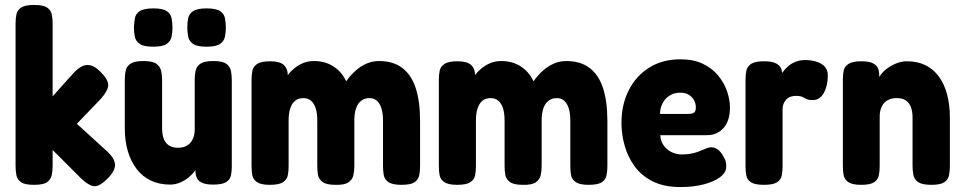

<svg xmlns="http://www.w3.org/2000/svg" viewBox="-20 -739 3901 777"><path d="M414 -126Q444 -98 445.5 -73.5Q447 -49 417 -18Q394 5 378 11.5Q362 18 346 10.5Q330 3 309 -16L193 -132V-66Q193 -46 189 -29Q185 -12 170 -1.5Q155 9 117 9Q81 9 65.5 -1.5Q50 -12 46.5 -29.5Q43 -47 43 -67V-644Q43 -664 46.5 -681Q50 -698 66 -708.5Q82 -719 118 -719Q155 -719 170.5 -708.5Q186 -698 189.5 -680.5Q193 -663 193 -643V-349L278 -444Q297 -464 314 -471.5Q331 -479 348.5 -474Q366 -469 386 -449Q419 -416 418 -394Q417 -372 389 -340L291 -238Z M668 8Q625 8 591 -8Q557 -24 533.5 -54.5Q510 -85 497.5 -126.5Q485 -168 485 -220V-416Q485 -436 488.5 -453Q492 -470 508 -481Q524 -492 560 -492Q597 -492 612.5 -481Q628 -470 632 -452.5Q636 -435 636 -415V-220Q636 -194 643 -176.5Q650 -159 664.5 -150Q679 -141 700 -141Q722 -141 737 -150Q752 -159 760 -176Q768 -193 768 -215V-417Q768 -437 772 -454Q776 -471 791.5 -481.5Q807 -492 844 -492Q880 -492 895.5 -481Q911 -470 914.5 -452.5Q918 -435 918 -416V-64Q918 -45 914.5 -28.5Q911 -12 895 -2Q879 8 843 8Q814 8 798.5 1Q783 -6 777.5 -17Q772 -28 771.5 -38Q771 -48 770 -54L777 -67Q776 -59 767.5 -46.5Q759 -34 744 -21.5Q729 -9 709.5 -0.5Q690 8 668 8ZM816 -550Q777 -550 761 -561.5Q745 -573 741.5 -591Q738 -609 738 -629Q738 -648 741.5 -665.5Q745 -683 761.5 -694Q778 -705 816 -705Q855 -705 871 -694Q887 -683 890.5 -664.5Q894 -646 894 -627Q894 -609 890.5 -591Q887 -573 871 -561.5Q855 -550 816 -550ZM600 -550Q561 -550 545 -561.5Q529 -573 525.5 -591Q522 -609 522 -629Q523 -648 526 -665.5Q529 -683 545.5 -694Q562 -705 601 -705Q639 -705 655 -694Q671 -683 674.5 -664.5Q678 -646 678 -627Q678 -609 674.5 -591Q671 -573 655 -561.5Q639 -550 600 -550Z M1072 9Q1036 9 1020 -2Q1004 -13 1001 -30Q998 -47 998 -67V-417Q998 -437 1001.5 -453.5Q1005 -470 1021 -480.5Q1037 -491 1074 -491Q1111 -491 1128 -476.5Q1145 -462 1145 -429L1135 -419Q1138 -427 1147 -438.5Q1156 -450 1171 -462.5Q1186 -475 1206 -483.5Q1226 -492 1251 -492Q1280 -492 1304 -483Q1328 -474 1348 -456Q1368 -438 1381 -410Q1398 -434 1418.5 -452.5Q1439 -471 1463 -481.5Q1487 -492 1514 -492Q1571 -492 1608 -464Q1645 -436 1662.5 -382Q1680 -328 1680 -249V-66Q1680 -47 1676.5 -29.5Q1673 -12 1657.5 -1.5Q1642 9 1604 9Q1568 9 1552 -2Q1536 -13 1533 -30.5Q1530 -48 1530 -67V-250Q1530 -281 1523.5 -301Q1517 -321 1505 -331.5Q1493 -342 1475 -342Q1456 -342 1442 -331.5Q1428 -321 1421 -301Q1414 -281 1414 -250V-66Q1414 -47 1410 -29.5Q1406 -12 1390 -1Q1374 10 1337 9Q1301 9 1285.5 -2.5Q1270 -14 1267 -31Q1264 -48 1264 -67V-250Q1264 -281 1257.5 -301Q1251 -321 1238.5 -331.5Q1226 -342 1208 -342Q1187 -342 1174 -331Q1161 -320 1154.5 -300Q1148 -280 1148 -250V-66Q1148 -46 1144.5 -29Q1141 -12 1125 -1.5Q1109 9 1072 9Z M1830 9Q1794 9 1778 -2Q1762 -13 1759 -30Q1756 -47 1756 -67V-417Q1756 -437 1759.5 -453.5Q1763 -470 1779 -480.5Q1795 -491 1832 -491Q1869 -491 1886 -476.5Q1903 -462 1903 -429L1893 -419Q1896 -427 1905 -438.5Q1914 -450 1929 -462.5Q1944 -475 1964 -483.5Q1984 -492 2009 -492Q2038 -492 2062 -483Q2086 -474 2106 -456Q2126 -438 2139 -410Q2156 -434 2176.5 -452.5Q2197 -471 2221 -481.5Q2245 -492 2272 -492Q2329 -492 2366 -464Q2403 -436 2420.5 -382Q2438 -328 2438 -249V-66Q2438 -47 2434.5 -29.5Q2431 -12 2415.5 -1.5Q2400 9 2362 9Q2326 9 2310 -2Q2294 -13 2291 -30.5Q2288 -48 2288 -67V-250Q2288 -281 2281.5 -301Q2275 -321 2263 -331.5Q2251 -342 2233 -342Q2214 -342 2200 -331.5Q2186 -321 2179 -301Q2172 -281 2172 -250V-66Q2172 -47 2168 -29.5Q2164 -12 2148 -1Q2132 10 2095 9Q2059 9 2043.5 -2.5Q2028 -14 2025 -31Q2022 -48 2022 -67V-250Q2022 -281 2015.5 -301Q2009 -321 1996.5 -331.5Q1984 -342 1966 -342Q1945 -342 1932 -331Q1919 -320 1912.5 -300Q1906 -280 1906 -250V-66Q1906 -46 1902.5 -29Q1899 -12 1883 -1.5Q1867 9 1830 9Z M2734 18Q2668 18 2622.5 -4.5Q2577 -27 2549 -65Q2521 -103 2508 -149Q2495 -195 2495 -241Q2495 -316 2524.5 -374Q2554 -432 2607.5 -465.5Q2661 -499 2734 -499Q2787 -499 2825 -480.5Q2863 -462 2887 -432.5Q2911 -403 2922.5 -369Q2934 -335 2934 -304Q2934 -250 2908 -221Q2882 -192 2841 -192H2652Q2653 -169 2665 -151.5Q2677 -134 2696.5 -124Q2716 -114 2740 -114Q2760 -114 2775.5 -117Q2791 -120 2802.5 -124Q2814 -128 2824 -132.5Q2834 -137 2842 -140Q2850 -143 2858 -143Q2873 -143 2885.5 -133.5Q2898 -124 2908 -105Q2915 -94 2917 -84.5Q2919 -75 2919 -65Q2919 -41 2894.5 -22.5Q2870 -4 2828.5 7Q2787 18 2734 18ZM2651 -278H2766Q2782 -278 2789 -283.5Q2796 -289 2796 -304Q2796 -321 2788 -334.5Q2780 -348 2766.5 -356Q2753 -364 2733 -364Q2708 -364 2689.5 -352Q2671 -340 2661 -320.5Q2651 -301 2651 -278Z M3071 9Q3035 9 3019 -1.5Q3003 -12 3000 -30Q2997 -48 2997 -67V-416Q2997 -436 3000.5 -453Q3004 -470 3019.5 -480.5Q3035 -491 3072 -491Q3107 -491 3122.5 -481.5Q3138 -472 3142 -459.5Q3146 -447 3146 -438L3137 -428Q3140 -436 3148 -447.5Q3156 -459 3169 -470.5Q3182 -482 3199.5 -489Q3217 -496 3240 -496Q3249 -496 3261 -494.5Q3273 -493 3285.5 -489Q3298 -485 3308 -478Q3318 -471 3324 -460Q3330 -449 3330 -433Q3330 -392 3314 -363Q3298 -334 3269 -334Q3255 -334 3248 -336.5Q3241 -339 3235.5 -342.5Q3230 -346 3222.5 -348.5Q3215 -351 3202 -351Q3189 -351 3179 -347.5Q3169 -344 3162 -336.5Q3155 -329 3151 -319Q3147 -309 3147 -297V-65Q3147 -46 3143.5 -28.5Q3140 -11 3124 -1Q3108 9 3071 9Z M3465 9Q3429 9 3413 -2Q3397 -13 3394 -30.5Q3391 -48 3391 -67V-419Q3391 -438 3394.5 -454Q3398 -470 3414 -480.5Q3430 -491 3466 -491Q3498 -491 3513.5 -482.5Q3529 -474 3533.5 -462Q3538 -450 3538 -439.5Q3538 -429 3539 -425L3532 -407Q3534 -423 3545 -437.5Q3556 -452 3573 -464Q3590 -476 3610 -483.5Q3630 -491 3650 -491Q3693 -491 3725.5 -475Q3758 -459 3780 -428.5Q3802 -398 3813 -356Q3824 -314 3824 -263V-66Q3824 -47 3820.5 -29.5Q3817 -12 3801.5 -1.5Q3786 9 3749 9Q3712 9 3696 -2Q3680 -13 3676.5 -30.5Q3673 -48 3673 -67V-263Q3673 -289 3666 -306.5Q3659 -324 3645 -333Q3631 -342 3608 -342Q3587 -342 3571.5 -333Q3556 -324 3548 -307Q3540 -290 3540 -267V-66Q3540 -47 3536.5 -29.5Q3533 -12 3517.5 -1.5Q3502 9 3465 9Z"/></svg>

Font: Fredoka SemiCondensed SemiBold
Style: Regular
Weight: 600
Width: 4
Designer: Ben Nathan
Foundry: Milena B. Brandão, Ben Nathan
Version: Version 2.001